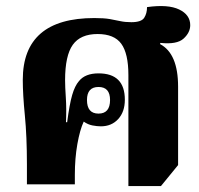

<svg xmlns="http://www.w3.org/2000/svg" viewBox="-20 -623 672 649"><path d="M414 6V-369Q414 -442 390 -475Q366 -508 310 -508Q252 -508 226 -471.5Q200 -435 200 -352Q200 -330 202.5 -293Q205 -256 203 -210H207Q215 -271 224 -302Q233 -333 247 -349Q268 -375 313 -375Q402 -375 402 -286Q402 -245 379.5 -220.5Q357 -196 321 -196Q308 -196 292.5 -199Q277 -202 263 -212Q250 -184 241.5 -136Q233 -88 233 -32V0H71V-68Q71 -162 64 -233Q57 -304 57 -353Q57 -562 299 -562Q332 -562 351.5 -558.5Q371 -555 387 -551.5Q403 -548 424 -548Q458 -548 467.5 -563Q477 -578 477 -599Q548 -609 585.5 -591Q623 -573 623 -538Q623 -513 600.5 -492.5Q578 -472 522 -478L521 -474Q582 -442 582 -330V-65L524 6ZM313 -239Q352 -239 352 -285Q352 -329 313 -329Q274 -329 274 -285Q274 -239 313 -239Z"/></svg>

Font: Noto Serif Thai SemiCondensed Black
Style: Regular
Weight: 900
Width: 4
Designer: Monotype Design Team
Foundry: Monotype Imaging Inc.
Version: Version 2.002; ttfautohint (v1.8.4.7-5d5b)